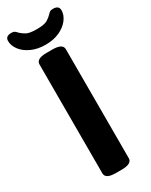

<svg xmlns="http://www.w3.org/2000/svg" viewBox="-242 -928 769 977"><g transform="rotate(-30 142.0 -439.0)"><path d="M142 -741Q96 -741 60.5 -757Q25 -773 5 -799Q-15 -825 -15 -853Q-15 -881 20 -881Q33 -881 39.5 -876Q46 -871 53 -863Q63 -853 81 -842.5Q99 -832 142 -832Q188 -832 206 -843.5Q224 -855 233 -865Q239 -872 245.5 -876.5Q252 -881 264 -881Q299 -881 299 -853Q299 -825 279 -799Q259 -773 224 -757Q189 -741 142 -741ZM124 3Q64 3 64 -30V-670Q64 -703 124 -703H159Q219 -703 219 -670V-30Q219 3 159 3Z"/></g></svg>

Font: Asap
Style: Bold
Weight: 700
Designer: Pablo Cosgaya
Foundry: Omnibus-Type
Version: Version 3.001; ttfautohint (v1.8.3)